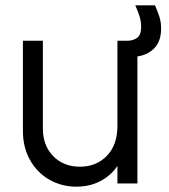

<svg xmlns="http://www.w3.org/2000/svg" viewBox="-20 -689 635 721"><path d="M267 12Q317 12 357 -9Q397 -30 421 -66V0H496V-477Q536 -483 560.5 -509Q585 -535 585 -582Q585 -607 578 -628Q571 -649 562 -669H488Q497 -649 503.5 -629.5Q510 -610 510 -589Q510 -557 494.5 -546.5Q479 -536 459 -536H421V-217Q421 -145 381.5 -104Q342 -63 280 -63Q219 -63 180 -102.5Q141 -142 141 -207V-536H66V-198Q66 -136 92.5 -88.5Q119 -41 165 -14.5Q211 12 267 12Z"/></svg>

Font: Plus Jakarta Sans
Style: Regular
Weight: 400
Designer: Gumpita Rahayu
Foundry: Tokotype
Version: Version 2.004; ttfautohint (v1.8.3)